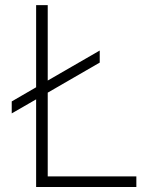

<svg xmlns="http://www.w3.org/2000/svg" viewBox="-20 -748 623 768"><path d="M124.5 0H525.4V-42.5H170.9V-377.4L378.9 -497.6V-545.9L170.9 -425.8V-727.5H124.5V-398.9L26.9 -342.3V-294.4L124.5 -350.6Z"/></svg>

Font: Raveo ExtraLight
Style: Regular
Weight: 200
Designer: Jakub Foglar, Rasmus Andersson (Inter)
Foundry: Jakubfoglar.com
Version: Version 1.100;Glyphs 3.2.3 (3260)